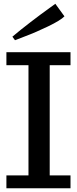

<svg xmlns="http://www.w3.org/2000/svg" viewBox="-20 -1017 415 1037"><path d="M14.6 0ZM248.5 -69.8H360.8V0H14.6V-69.8H133.8V-665H14.6V-734.9H360.8V-665H248.5ZM328.1 -928.7Q306.6 -906.7 239.7 -874.5Q172.9 -842.3 116.7 -821.3L61 -799.8L46.9 -818.8Q86.4 -852.5 144.3 -897Q202.1 -941.4 240.7 -968.8L278.8 -996.6Z"/></svg>

Font: Trocchi
Style: Regular
Weight: 400
Designer: vernon adams
Version: Version 1.0; ttfautohint (v0.8) -l 6 -r 50 -G 100